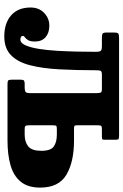

<svg xmlns="http://www.w3.org/2000/svg" viewBox="140 -700 575 895"><g transform="rotate(90 427.5 -252.5)"><path d="M15 -107.5Q15 -146.5 40.2 -170.8Q65.5 -195 99.5 -195Q133 -195 153.2 -177.5Q173.5 -160 173.5 -128.5Q173.5 -106 167 -95.8Q160.5 -85.5 154 -81.2Q147.5 -77 147.5 -72Q147.5 -65 153 -62.5Q158.5 -60 164 -60Q180.5 -60 191 -83.5Q201.5 -107 207.8 -145.8Q214 -184.5 216.8 -231.2Q219.5 -278 220.5 -325Q221.5 -372 221.5 -411Q221.5 -429.5 216.8 -434.8Q212 -440 194.5 -440H157Q141 -440 136.2 -443.8Q131.5 -447.5 131.5 -464.5V-495.5Q131.5 -512 136 -516Q140.5 -520 156.5 -520H613.5Q625.5 -520 628.5 -517Q631.5 -514 631.5 -502V-457Q631.5 -445.5 629.8 -442.8Q628 -440 617 -440H582Q570.5 -440 567.2 -436.8Q564 -433.5 564 -421.5V-326.5Q564 -315 566.5 -312.5Q569 -310 581 -310H635.5Q734.5 -310 794.5 -274.5Q854.5 -239 854.5 -152.5Q854.5 -95 827.2 -61.8Q800 -28.5 750.8 -14.2Q701.5 0 635.5 0H371.5Q359 0 355.2 -3.2Q351.5 -6.5 351.5 -19.5V-62.5Q351.5 -74 356 -77Q360.5 -80 370.5 -80H388Q401.5 -80 407.8 -83.5Q414 -87 414 -104.5V-415.5Q414 -428.5 411.5 -434.2Q409 -440 396 -440H328Q314 -440 310.8 -434.8Q307.5 -429.5 307.5 -415Q307.5 -320.5 303.2 -241.8Q299 -163 284.2 -105.5Q269.5 -48 237.5 -16.5Q205.5 15 150 15Q87.5 15 51.2 -17.2Q15 -49.5 15 -107.5ZM607 -80Q642 -80 662.5 -96.8Q683 -113.5 683 -157.5Q683 -202 662.5 -216Q642 -230 607 -230H581.5Q569 -230 566.5 -226.8Q564 -223.5 564 -208.5V-100.5Q564 -88 567 -84Q570 -80 580.5 -80Z"/></g></svg>

Font: Besley* Narrow
Style: Bold
Weight: 700
Width: 4
Designer: Owen Earl
Foundry: indestructible type*
Version: Version 3.000; ttfautohint (v1.8.3)